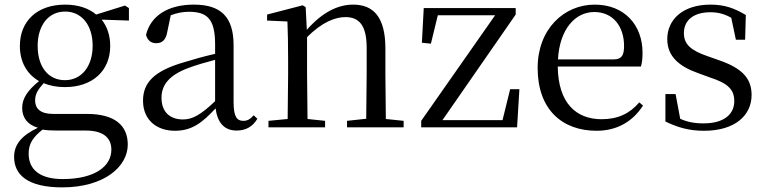

<svg xmlns="http://www.w3.org/2000/svg" viewBox="-20 -551 3319 831"><path d="M261 -204C188 -204 143 -263 143 -352C143 -442 190 -501 262 -501C333 -501 381 -443 381 -353C381 -264 333 -204 261 -204ZM261 -174C381 -174 457 -245 457 -352C457 -397 444 -436 420 -466L538 -462V-516L521 -527L396 -488C365 -515 318 -531 262 -531C141 -531 66 -460 66 -352C66 -284 96 -230 149 -200C97 -158 76 -123 76 -84C76 -42 98 -12 144 2C76 34 41 73 41 128C41 205 99 260 249 260C434 260 533 168 533 75C533 -9 476 -58 355 -58H209C154 -58 132 -82 132 -116C132 -144 144 -163 169 -191C195 -180 226 -174 261 -174ZM164 10C183 13 202 14 228 14H351C435 14 462 52 462 97C462 169 390 224 251 224C157 224 104 186 104 114C104 70 123 43 164 10Z M1004 14C1043 14 1073 -2 1094 -37L1078 -52C1062 -34 1050 -28 1033 -28C1006 -28 991 -45 991 -108V-355C991 -479 935 -531 819 -531C706 -531 632 -482 612 -400C618 -377 633 -364 656 -364C681 -364 698 -377 704 -413L719 -485C746 -495 771 -500 797 -500C876 -500 911 -470 911 -359V-318C867 -308 820 -295 778 -282C646 -244 599 -193 599 -115C599 -32 658 15 737 15C809 15 854 -18 913 -82C921 -22 949 14 1004 14ZM911 -113C848 -53 812 -34 772 -34C716 -34 679 -66 679 -128C679 -183 712 -226 796 -257C830 -270 870 -281 911 -292Z M1564 0H1727V-28L1650 -36L1648 -229V-342C1648 -477 1596 -531 1509 -531C1443 -531 1376 -499 1308 -422L1303 -520L1290 -528L1136 -488V-462L1224 -458C1226 -408 1227 -358 1227 -289V-229L1225 -36L1142 -28V0H1387V-28L1311 -36L1309 -229V-390C1375 -457 1433 -477 1475 -477C1533 -477 1567 -443 1567 -344V-229L1565 -37L1482 -28V0Z M1803 0H2218L2228 -165H2188L2155 -31H1895L2212 -488V-516H1814L1806 -366L1845 -362L1875 -485H2123L1803 -28Z M2562 15C2652 15 2719 -26 2763 -94L2747 -108C2706 -60 2655 -35 2584 -35C2474 -35 2396 -104 2394 -263H2754C2759 -279 2761 -299 2761 -323C2761 -441 2684 -531 2554 -531C2421 -531 2307 -425 2307 -257C2307 -76 2414 15 2562 15ZM2395 -294C2402 -424 2469 -499 2552 -499C2633 -499 2681 -437 2681 -352C2681 -312 2671 -294 2636 -294Z M3027 15C3163 15 3233 -53 3233 -140C3233 -210 3194 -255 3093 -290L3042 -308C2969 -333 2940 -360 2940 -408C2940 -461 2979 -498 3055 -498C3087 -498 3115 -491 3145 -474L3165 -379H3205L3208 -486C3158 -516 3115 -531 3055 -531C2935 -531 2868 -466 2868 -382C2868 -307 2919 -264 3000 -235L3052 -216C3133 -190 3158 -162 3158 -113C3158 -56 3113 -17 3025 -17C2983 -17 2952 -24 2924 -37L2904 -144H2860V-25C2914 1 2963 15 3027 15Z"/></svg>

Font: Source Han Serif CN
Style: Regular
Weight: 400
Designer: Ryoko NISHIZUKA 西塚涼子 (kana & ideographs); Frank Grießhammer (Latin, Greek & Cyrillic); Wenlong ZHANG 张文龙 (bopomofo); San
Foundry: Adobe
Version: Version 2.003;hotconv 1.1.1;makeotfexe 2.6.0